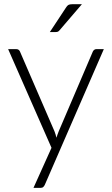

<svg xmlns="http://www.w3.org/2000/svg" viewBox="-20 -736 542 932"><path d="M19.5 0ZM198 160Q195 167 190.2 171.5Q185.5 176 176.5 176H142.5L230 -18.5L19.5 -497.5H59Q66.5 -497.5 71 -493.8Q75.5 -490 77 -485.5L244.5 -98.5Q247.5 -91 249.8 -83.2Q252 -75.5 254 -67.5Q256.5 -75.5 259.2 -83.2Q262 -91 265 -98.5L430.5 -485.5Q433 -491 437.5 -494.2Q442 -497.5 447.5 -497.5H484ZM377.5 -715.5 269 -589Q265 -584 260.8 -582.2Q256.5 -580.5 250.5 -580.5H222L300.5 -699.5Q306 -708.5 312 -712Q318 -715.5 330 -715.5Z"/></svg>

Font: Lato Light
Style: Regular
Weight: 300
Designer: Lukasz Dziedzic
Foundry: tyPoland Lukasz Dziedzic
Version: Version 2.007; 2014-02-27